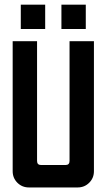

<svg xmlns="http://www.w3.org/2000/svg" viewBox="-20 -824 469 844"><path d="M71.4 -803.6H178.6V-696.4H71.4ZM250 -803.6H357.1V-696.4H250ZM35.7 -642.9H142.9V-116.4Q142.9 -98.6 160.7 -98.6H267.9Q285.7 -98.6 285.7 -116.4V-642.9H392.9V-71.4Q392.9 -41.4 372.1 -20.7Q351.4 0 321.4 0H107.1Q77.1 0 56.4 -20.7Q35.7 -41.4 35.7 -71.4Z"/></svg>

Font: Aire Exterior
Style: Regular
Weight: 400
Width: 4
Designer: Jayvee Enaguas (HarvettFox96)
Version: 20190503.02